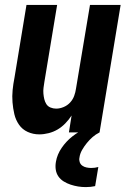

<svg xmlns="http://www.w3.org/2000/svg" viewBox="-20 -540 540 783"><path d="M140 8Q115 8 93 -2Q71 -12 57.5 -31.5Q44 -51 38.5 -74.5Q33 -98 31 -123Q29 -148 31.5 -173Q34 -198 39 -223L88 -520H213L161 -206Q159 -194 157.5 -182Q156 -170 157 -158.5Q158 -147 160.5 -136Q163 -125 169 -115.5Q175 -106 186 -101.5Q197 -97 209 -97Q224 -97 239.5 -103.5Q255 -110 266 -122Q277 -134 282.5 -149Q288 -164 290 -179L347 -520H472L386 0H261L272 -69Q261 -52 246.5 -37Q232 -22 215 -12Q198 -2 178.5 3Q159 8 140 8ZM330 223Q314 223 298.5 220.5Q283 218 268 213Q253 208 240 200Q227 192 218.5 180Q210 168 207.5 152.5Q205 137 208 120Q213 90 231.5 63Q250 36 275.5 16Q301 -4 331 -16.5Q361 -29 391 -34L386 0Q370 8 357.5 19Q345 30 334 43.5Q323 57 314.5 72Q306 87 304 103Q302 112 305 121Q308 130 315.5 135.5Q323 141 333 143Q343 145 352 145Q360 145 367 144Q374 143 381 141L368 219Q359 221 349.5 222Q340 223 330 223Z"/></svg>

Font: Iosevka SS18 Extrabold
Style: Italic
Weight: 800
Italic angle: -9°
Monospace: yes
Designer: Belleve Invis
Foundry: Belleve Invis
Version: Version 25.1.1; ttfautohint (v1.8.4)